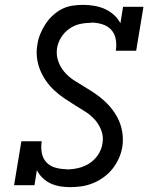

<svg xmlns="http://www.w3.org/2000/svg" viewBox="-20 -763 640 791"><path d="M269 8Q247 8 226.5 4.5Q206 1 188 -7.5Q170 -16 155.5 -30Q141 -44 132 -62L122 0H38L68 -181H152Q148 -157 152 -134Q156 -111 170.5 -95Q185 -79 207.5 -72.5Q230 -66 254 -66Q254 -66 254 -65.5Q254 -65 254 -65Q278 -65 302 -70.5Q326 -76 347.5 -89.5Q369 -103 383.5 -124.5Q398 -146 402 -171Q407 -199 398 -224Q389 -249 372 -268.5Q355 -288 333 -302Q311 -316 289 -329.5Q267 -343 245.5 -357.5Q224 -372 205 -389.5Q186 -407 171 -428Q156 -449 146 -473Q136 -497 132.5 -524Q129 -551 134 -579Q137 -601 145.5 -622Q154 -643 166.5 -662.5Q179 -682 196.5 -698.5Q214 -715 234.5 -725.5Q255 -736 277.5 -739.5Q300 -743 322 -743Q345 -743 368.5 -739Q392 -735 412 -726Q432 -717 449 -702Q466 -687 476 -667L487 -735H571L541 -554H457Q461 -577 457 -600.5Q453 -624 438.5 -640Q424 -656 401.5 -663Q379 -670 356 -670Q356 -670 355.5 -669.5Q355 -669 355 -669Q332 -669 309 -664Q286 -659 265.5 -644.5Q245 -630 232 -609Q219 -588 215 -565Q211 -537 219.5 -512Q228 -487 245 -467Q262 -447 283.5 -433Q305 -419 327 -406Q349 -393 370.5 -378.5Q392 -364 411 -346.5Q430 -329 445.5 -308Q461 -287 471 -263.5Q481 -240 484.5 -213Q488 -186 484 -158Q480 -134 470 -111.5Q460 -89 444.5 -69Q429 -49 408 -33.5Q387 -18 363.5 -8.5Q340 1 316.5 4.5Q293 8 269 8Z"/></svg>

Font: Iosevka Etoile Oblique
Style: Regular
Weight: 400
Italic angle: -9°
Designer: Belleve Invis
Foundry: Belleve Invis
Version: Version 15.5.2; ttfautohint (v1.8.4)